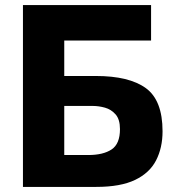

<svg xmlns="http://www.w3.org/2000/svg" viewBox="-20 -733 690 753"><path d="M357.5 0H70V-713H572.5V-574H232V-435H356Q486 -435 551.8 -387.5Q617.5 -340 617.5 -218Q617.5 -153.5 592.2 -104.2Q567 -55 510 -27.5Q453 0 357.5 0ZM232 -125H326Q384.5 -125 417.5 -146.8Q450.5 -168.5 450.5 -226.5Q450.5 -265 433.2 -284.5Q416 -304 391.5 -310.8Q367 -317.5 344.5 -317.5H232Z"/></svg>

Font: Heraclito
Style: Bold
Weight: 700
Designer: Kostas Bartsokas (font) & Cristiano Sobral (main changes)
Foundry: Kostas Bartsokas (font) & Cristiano Sobral (main changes)
Version: Version 1.00;July 8, 2020;FontCreator 13.0.0.2655 64-bit